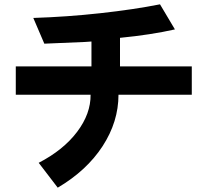

<svg xmlns="http://www.w3.org/2000/svg" viewBox="-20 -739 960 888"><path d="M528 -301Q528 -176 454.5 -63Q381 50 247 129L159 14Q273 -45 336.5 -129Q400 -213 399 -301H53V-432H403V-547L374 -545Q241 -539 185 -537L134 -656Q290 -661 444.5 -678Q599 -695 720 -719L789 -603Q678 -578 535 -564V-432H867V-301Z"/></svg>

Font: BM Euljiro oraeorae
Style: Regular
Weight: 400
Designer: Bongjin Kim; Bomjun Kim; Myungsoo Han; Hyesun Chae; Mikyoung Jeong; Wujin Sim; Minjae Kang; Suwha Jang;
Foundry: Sandoll Inc.
Version: Version 1.000;hotconv 1.0.109;makeexe 2.5.65596